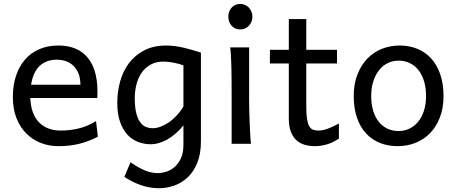

<svg xmlns="http://www.w3.org/2000/svg" viewBox="-20 -743 2364 992"><path d="M136.7 -236.8Q138.2 -193.8 150.1 -162.1Q162.1 -130.4 182.9 -109.6Q203.6 -88.9 231.7 -78.6Q259.8 -68.4 293 -68.4Q340.3 -68.4 385.7 -79.1Q431.2 -89.8 476.1 -117.2L485.8 -36.6Q460 -23.4 435.1 -14.2Q410.2 -4.9 385.3 1Q360.4 6.8 334.7 9.5Q309.1 12.2 280.8 12.2Q233.9 12.2 191.4 -4.2Q148.9 -20.5 116.7 -52.5Q84.5 -84.5 65.4 -131.8Q46.4 -179.2 46.4 -241.7Q46.4 -302.2 62.7 -351.3Q79.1 -400.4 109.4 -435.3Q139.6 -470.2 183.1 -489Q226.6 -507.8 280.8 -507.8Q320.8 -507.8 351.6 -498.3Q382.3 -488.8 404.8 -471.9Q427.2 -455.1 442.4 -432.6Q457.5 -410.2 466.6 -384.3Q475.6 -358.4 479.5 -330.3Q483.4 -302.2 483.4 -274.9V-255.9Q483.4 -243.7 482.9 -236.8ZM273.4 -434.6Q219.7 -434.6 185.5 -403.1Q151.4 -371.6 140.6 -305.2H395.5Q395.5 -336.4 386.5 -360.6Q377.4 -384.8 361.1 -401.4Q344.7 -418 322.3 -426.3Q299.8 -434.6 273.4 -434.6Z M927.7 -405.3Q916 -409.7 902.8 -413.3Q889.6 -417 876 -419.4Q862.3 -421.9 849.4 -423.3Q836.4 -424.8 825.2 -424.8Q785.2 -424.8 756.8 -408.4Q728.5 -392.1 710.7 -365.5Q692.9 -338.9 684.6 -305.2Q676.3 -271.5 676.3 -236.8Q676.3 -191.4 683.3 -161.4Q690.4 -131.3 702.9 -113.5Q715.3 -95.7 732.2 -88.1Q749 -80.6 769 -80.6Q787.6 -80.6 808.6 -88.1Q829.6 -95.7 850.8 -109.9Q872.1 -124 891.8 -145Q911.6 -166 927.7 -192.9ZM1018.1 -12.2Q1018.1 52.2 999.3 98.1Q980.5 144 950 173.1Q919.4 202.1 880.4 215.8Q841.3 229.5 800.8 229.5Q753.9 229.5 707.8 213.4Q661.6 197.3 622.6 170.9L654.3 95.2Q689 120.1 724.1 135.7Q759.3 151.4 795.9 151.4Q814.9 151.4 837.9 144.5Q860.8 137.7 880.9 120.8Q900.9 104 914.3 75.7Q927.7 47.4 927.7 4.9V-95.2Q908.7 -71.3 887.5 -53Q866.2 -34.7 844.5 -22.5Q822.8 -10.3 801 -3.9Q779.3 2.4 759.3 2.4Q725.6 2.4 694.3 -9.3Q663.1 -21 638.9 -46.6Q614.7 -72.3 600.3 -113.3Q585.9 -154.3 585.9 -212.4Q585.9 -268.6 600.6 -321.8Q615.2 -375 646 -416.3Q676.8 -457.5 724.9 -482.7Q772.9 -507.8 839.8 -507.8Q861.8 -507.8 885 -504.6Q908.2 -501.5 931.2 -496.1Q954.1 -490.7 976.1 -484.1Q998 -477.5 1018.1 -471.2Z M1159.7 -656.7Q1159.7 -670.4 1164.1 -682.4Q1168.5 -694.3 1176.5 -703.4Q1184.6 -712.4 1195.8 -717.5Q1207 -722.7 1220.7 -722.7Q1234.4 -722.7 1246.1 -717.5Q1257.8 -712.4 1266.1 -703.4Q1274.4 -694.3 1279.3 -682.4Q1284.2 -670.4 1284.2 -656.7Q1284.2 -643.1 1279.3 -631.1Q1274.4 -619.1 1266.1 -610.1Q1257.8 -601.1 1246.1 -595.9Q1234.4 -590.8 1220.7 -590.8Q1207 -590.8 1195.8 -595.9Q1184.6 -601.1 1176.5 -610.1Q1168.5 -619.1 1164.1 -631.1Q1159.7 -643.1 1159.7 -656.7ZM1267.1 -231.9Q1267.1 -208.5 1267.8 -176.5Q1268.6 -144.5 1269.8 -111.8Q1271 -79.1 1272.7 -49.3Q1274.4 -19.5 1276.9 0H1176.8V-258.8Q1176.8 -294.4 1176.5 -329.1Q1176.3 -363.8 1175.5 -394.8Q1174.8 -425.8 1173.3 -452.4Q1171.9 -479 1169.4 -498H1267.1Z M1374.5 -485.8H1472.2V-644.5H1562.5V-485.8H1721.2V-415H1562.5V-190.4Q1562.5 -152.8 1566.2 -128.9Q1569.8 -105 1577.4 -91.6Q1585 -78.1 1596.7 -73.2Q1608.4 -68.4 1625 -68.4Q1646 -68.4 1672.4 -77.6Q1698.7 -86.9 1731 -105V-26.9Q1697.3 -4.9 1666.5 3.7Q1635.7 12.2 1609.9 12.2Q1581.1 12.2 1556.2 5.6Q1531.2 -1 1512.5 -17.6Q1493.7 -34.2 1482.9 -61.8Q1472.2 -89.4 1472.2 -131.8V-415H1374.5Z M1897.9 -246.6Q1897.9 -204.1 1908.2 -170.4Q1918.5 -136.7 1937.3 -113.5Q1956.1 -90.3 1981.9 -78.1Q2007.8 -65.9 2039.6 -65.9Q2068.8 -65.9 2094.7 -78.1Q2120.6 -90.3 2139.9 -113.5Q2159.2 -136.7 2170.2 -170.4Q2181.2 -204.1 2181.2 -246.6Q2181.2 -289.6 2170.9 -323.5Q2160.6 -357.4 2141.8 -381.1Q2123 -404.8 2096.9 -417.2Q2070.8 -429.7 2039.6 -429.7Q2009.8 -429.7 1983.9 -417.2Q1958 -404.8 1939 -381.1Q1919.9 -357.4 1908.9 -323.5Q1897.9 -289.6 1897.9 -246.6ZM1807.6 -246.6Q1807.6 -309.6 1826.7 -358.2Q1845.7 -406.7 1877.9 -440.2Q1910.2 -473.6 1953.1 -490.7Q1996.1 -507.8 2044.4 -507.8Q2094.7 -507.8 2136.5 -490.7Q2178.2 -473.6 2208.3 -440.2Q2238.3 -406.7 2254.9 -358.2Q2271.5 -309.6 2271.5 -246.6Q2271.5 -183.6 2252.4 -135.3Q2233.4 -86.9 2201.2 -54.2Q2168.9 -21.5 2126 -4.6Q2083 12.2 2034.7 12.2Q1984.4 12.2 1942.6 -4.6Q1900.9 -21.5 1870.8 -54.2Q1840.8 -86.9 1824.2 -135.3Q1807.6 -183.6 1807.6 -246.6Z"/></svg>

Font: Andika Afr
Style: Regular
Weight: 400
Designer: Victor Gaultney, Annie Olsen, Julie Remington, Don Collingsworth, Eric Hays, Becca Hirsbrunner
Foundry: SIL International
Version: Version 5.000